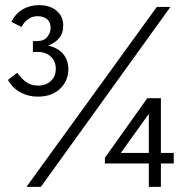

<svg xmlns="http://www.w3.org/2000/svg" viewBox="-20 -727 709 747"><path d="M127 -351Q90 -351 59.5 -367.5Q29 -384 11 -416L47 -444Q61 -424 80 -409Q99 -394 128 -394Q159 -394 178 -412Q197 -430 197 -459Q197 -489 177.5 -507Q158 -525 125 -525H108V-567H122Q152 -567 164.5 -584Q177 -601 177 -618Q177 -641 163 -652.5Q149 -664 126 -664Q106 -664 89.5 -652.5Q73 -641 64 -622L24 -642Q40 -674 68 -690.5Q96 -707 131 -707Q175 -707 200.5 -685Q226 -663 226 -628Q226 -597 209 -577.5Q192 -558 167 -550Q210 -539 228 -514.5Q246 -490 246 -458Q246 -413 214 -382Q182 -351 127 -351ZM139 0H83L590 -700H643ZM606 -132H656V-91H606V0H559V-91H388V-113L553 -345H606ZM559 -132V-284L450 -132Z"/></svg>

Font: Tilda Sans Light
Style: Regular
Weight: 300
Designer: ParaType Ltd
Foundry: ParaType Ltd
Version: Version 1.009